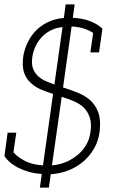

<svg xmlns="http://www.w3.org/2000/svg" viewBox="-22 -784 609 872"><path d="M388.4 -546H427.9L443.1 -653.7Q429.3 -667.1 413 -675.9Q396.7 -684.7 379.9 -690.5Q361.5 -696.7 343.3 -699.5Q325.1 -702.4 308.7 -703.2L317.1 -764H276.3L267.9 -702.4Q224.1 -698.7 190.5 -681.1Q156.8 -663.5 134 -637.3Q111.2 -610.7 98.3 -579.4Q85.3 -548 82.3 -517Q78.6 -476.7 88.6 -450.4Q98.6 -424.1 118.4 -407Q137.3 -388.8 163.8 -377.7Q190.3 -366.6 219.1 -357.6L173.2 -33Q125.3 -36 93 -52.2Q60.7 -68.5 39 -92L52 -181.6H12.6L-1.8 -75.3Q6 -62.4 21.7 -48.3Q37.5 -34.1 60.7 -22.3Q80.9 -11.7 107.8 -3.9Q134.8 3.9 167.7 6L159.3 68H200.1L208.5 7.2Q249.1 5 287.2 -9.5Q325.2 -24.1 355.7 -49.7Q385.1 -74.7 405.1 -109.2Q425.1 -143.6 430.5 -186.4Q436.9 -239.2 424.3 -273.3Q411.7 -307.5 387.2 -329.3Q362.8 -350.5 330.2 -363.3Q297.7 -376 264.3 -387L303.2 -663.8Q337.4 -661.8 361.5 -653.4Q385.7 -645.1 401.1 -634.2ZM388.9 -184.3Q384.3 -149.3 366.5 -121.2Q348.8 -93.1 322.7 -74.2Q299.3 -56.3 271.1 -45.7Q242.8 -35.2 214 -33L258.3 -344.6Q286.5 -335.4 312.5 -324.6Q338.6 -313.8 357.5 -296.3Q376 -278.3 385.4 -251.4Q394.7 -224.5 388.9 -184.3ZM124.6 -523.7Q128.2 -549 138.9 -572.7Q149.7 -596.3 167.6 -615.7Q184.9 -633.8 208.6 -646Q232.2 -658.1 262 -661L225 -400.2Q203.9 -407.7 185.2 -416Q166.6 -424.3 152.3 -437Q136 -451.5 128.2 -472.2Q120.3 -492.8 124.6 -523.7Z"/></svg>

Font: Josefin Slab Thin
Style: Italic
Weight: 100
Italic angle: -12°
Designer: Santiago Orozco
Foundry: Typemade
Version: Version 2.000